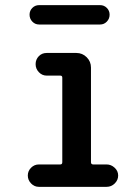

<svg xmlns="http://www.w3.org/2000/svg" viewBox="-20 -725 540 745"><path d="M131.8 -629.9Q116.2 -629.9 105.5 -641.1Q94.7 -652.3 94.7 -668Q94.7 -683.6 105.5 -694.3Q116.2 -705.1 131.8 -705.1H368.2Q383.8 -705.1 394.5 -694.3Q405.3 -683.6 405.3 -668Q405.3 -652.3 394.5 -641.1Q383.8 -629.9 368.2 -629.9ZM130.9 0Q113.3 0 100.6 -13.2Q87.9 -26.4 87.9 -43.9Q87.9 -61.5 100.6 -74.2Q113.3 -86.9 130.9 -86.9H213.9Q221.7 -86.9 221.7 -95.7V-423.8Q221.7 -431.6 213.9 -431.6H161.1Q143.6 -431.6 130.9 -444.8Q118.2 -458 118.2 -476.1Q118.2 -494.1 130.4 -506.8Q142.6 -519.5 161.1 -519.5H276.4Q299.8 -519.5 316.4 -502.9Q333 -486.3 333 -462.9V-95.7Q333 -86.9 341.8 -86.9H393.6Q411.1 -86.9 424.8 -74.2Q438.5 -61.5 438.5 -43.9Q438.5 -26.4 425.3 -13.2Q412.1 0 393.6 0Z"/></svg>

Font: Rounded Mgen+ 2m medium
Style: Regular
Weight: 500
Designer: [Source Han Sans]
Ryoko NISHIZUKA  (kana & ideographs); Paul D. Hunt (Latin, Greek & Cyrillic); Wenlong ZHANG  (bopomofo
Version: Version 1.059.20150602